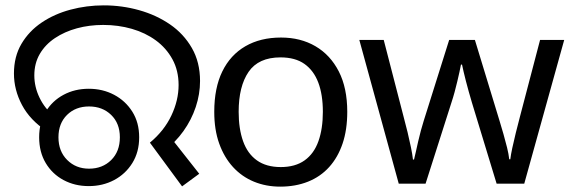

<svg xmlns="http://www.w3.org/2000/svg" viewBox="-20 -686 2135 716"><path d="M539 -154Q592 -198 619 -255Q646 -312 646 -369Q646 -423 623 -465Q600 -507 561 -535.5Q522 -564 471.5 -578.5Q421 -593 365 -593Q313 -593 267 -580.5Q221 -568 185 -544Q149 -520 128.5 -485Q108 -450 108 -405Q108 -362 127.5 -321.5Q147 -281 181 -254L153 -198Q92 -238 62 -294.5Q32 -351 32 -412Q32 -475 60 -522.5Q88 -570 135.5 -602Q183 -634 243 -650Q303 -666 367 -666Q435 -666 499 -648Q563 -630 614 -595Q665 -560 695.5 -507Q726 -454 726 -384Q726 -335 710 -287Q694 -239 664 -197Q634 -155 592 -123L608 -184L723 -38L659 9ZM311 8Q259 8 217 -14.5Q175 -37 150.5 -78Q126 -119 126 -174Q126 -229 150.5 -269.5Q175 -310 217 -332.5Q259 -355 311 -355Q363 -355 405.5 -332.5Q448 -310 473.5 -269.5Q499 -229 499 -174Q499 -119 473.5 -78Q448 -37 405.5 -14.5Q363 8 311 8ZM312 -57Q362 -57 394.5 -89Q427 -121 427 -174Q427 -226 394.5 -257.5Q362 -289 312 -289Q262 -289 230 -257.5Q198 -226 198 -174Q198 -122 230.5 -89.5Q263 -57 312 -57Z M1275 -269Q1275 -202 1257.5 -150.5Q1240 -99 1207.5 -63Q1175 -27 1128.5 -8.5Q1082 10 1025 10Q972 10 927 -8.5Q882 -27 849 -63Q816 -99 797.5 -150.5Q779 -202 779 -269Q779 -358 809 -419.5Q839 -481 895 -513.5Q951 -546 1028 -546Q1101 -546 1156.5 -513.5Q1212 -481 1243.5 -419.5Q1275 -358 1275 -269ZM870 -269Q870 -206 886.5 -159.5Q903 -113 938 -88Q973 -63 1027 -63Q1081 -63 1116 -88Q1151 -113 1167.5 -159.5Q1184 -206 1184 -269Q1184 -333 1167 -378Q1150 -423 1115.5 -447.5Q1081 -472 1026 -472Q944 -472 907 -418Q870 -364 870 -269Z M1740 -303Q1734 -324 1728 -344.5Q1722 -365 1717.5 -383.5Q1713 -402 1709 -418Q1705 -434 1703 -445H1699Q1697 -434 1693.5 -418Q1690 -402 1685.5 -383Q1681 -364 1675.5 -343.5Q1670 -323 1663 -302L1567 -1H1467L1320 -537H1411L1485 -251Q1493 -222 1500 -192.5Q1507 -163 1512.5 -136.5Q1518 -110 1520 -91H1524Q1527 -103 1531 -121Q1535 -139 1539.5 -159Q1544 -179 1549.5 -199Q1555 -219 1560 -235L1655 -537H1751L1843 -235Q1850 -212 1857.5 -186Q1865 -160 1871 -135.5Q1877 -111 1879 -92H1883Q1885 -109 1890.5 -134.5Q1896 -160 1903.5 -190.5Q1911 -221 1919 -251L1994 -537H2084L1935 -1H1832Z"/></svg>

Font: loriya15
Style: Book
Weight: 400
Designer: Jelle Bosma - Monotype Design Team
Foundry: Monotype Imaging Inc.
Version: Version 2.003